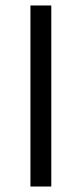

<svg xmlns="http://www.w3.org/2000/svg" viewBox="-20 -680 297 700"><path d="M91 0V-660H167V0Z"/></svg>

Font: Bricolage Grotesque 12pt Light
Style: Regular
Weight: 300
Designer: Mathieu Triay
Foundry: Atelier Triay
Version: Version 1.001; ttfautohint (v1.8.4.7-5d5b);gftools[0.9.33.de